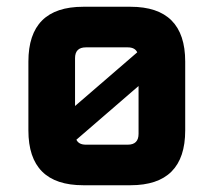

<svg xmlns="http://www.w3.org/2000/svg" viewBox="-20 -548 632 568"><path d="M64 -162.1V-365.9Q64 -528 226.1 -528H366.1Q527.9 -528 527.9 -365.9V-162.1Q527.9 0 366.1 0H226.1Q64 0 64 -162.1ZM202 -234.4 386 -393.2Q379.2 -407.9 357.9 -407.9H234.1Q202 -407.9 202 -375.9ZM206 -134.7Q212.8 -120 234.1 -120H357.9Q389.9 -120 389.9 -152.1V-293.6Z"/></svg>

Font: Oxanium ExtraLight
Style: Regular
Weight: 200
Designer: Severin Meyer
Version: Version 2.000